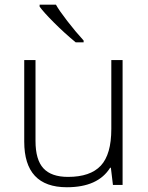

<svg xmlns="http://www.w3.org/2000/svg" viewBox="-20 -786 630 816"><path d="M130.9 -530.8V-187Q130.9 -106.9 164.6 -70.6Q198.2 -34.2 269 -34.2Q363.8 -34.2 408.4 -82Q453.1 -129.9 453.1 -237.8V-530.8H501V0H460L451.2 -73.2H448.2Q396.5 9.8 264.2 9.8Q83 9.8 83 -184.1V-530.8ZM335.4 -606H301.8Q254.9 -644.5 209.7 -689.7Q164.6 -734.9 148.4 -757.8V-766.1H217.8Q230.5 -742.7 265.9 -696.8Q301.3 -650.9 335.4 -613.8Z"/></svg>

Font: JBL Sans
Style: Light
Weight: 300
Version: Version 1.10